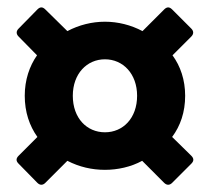

<svg xmlns="http://www.w3.org/2000/svg" viewBox="-20 -589 567 519"><path d="M30.3 -146.5 81.1 -94.7C87.9 -87.9 95.7 -87.9 102.5 -94.7L162.1 -154.3C194.3 -137.7 228.5 -129.9 263.7 -129.9C297.9 -129.9 334 -137.7 364.3 -154.3L423.8 -94.7C430.7 -87.9 438.5 -87.9 445.3 -94.7L497.1 -146.5C503.9 -153.3 504.9 -160.2 497.1 -168L445.3 -218.8C467.8 -249 480.5 -286.1 480.5 -330.1C480.5 -373 467.8 -410.2 446.3 -439.5L497.1 -490.2C503.9 -497.1 503.9 -504.9 497.1 -511.7L445.3 -563.5C437.5 -571.3 430.7 -570.3 423.8 -563.5L365.2 -504.9C334 -521.5 298.8 -530.3 263.7 -530.3C228.5 -530.3 193.4 -521.5 162.1 -504.9L102.5 -563.5C94.7 -571.3 87.9 -570.3 81.1 -563.5L30.3 -511.7C23.4 -504.9 23.4 -497.1 30.3 -490.2L80.1 -439.5C59.6 -410.2 46.9 -373 46.9 -330.1C46.9 -286.1 59.6 -249 81.1 -218.8L30.3 -168C22.5 -160.2 23.4 -153.3 30.3 -146.5ZM350.6 -330.1C350.6 -269.5 312.5 -231.4 263.7 -231.4C214.8 -231.4 176.8 -269.5 176.8 -330.1C176.8 -389.6 214.8 -428.7 263.7 -428.7C312.5 -428.7 350.6 -389.6 350.6 -330.1Z"/></svg>

Font: Ed Sans Neue
Style: Bold
Weight: 700
Designer: Stephen Hutchings
Version: Version 1.004;PS 001.004;hotconv 1.0.88;makeotf.lib2.5.64775